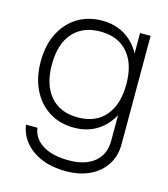

<svg xmlns="http://www.w3.org/2000/svg" viewBox="-106 -594 764 872"><g transform="rotate(15 276.0 -158.0)"><path d="M97.5 -259Q97.5 -163 143.5 -109.8Q189.5 -56.5 272.5 -56.5Q356 -56.5 401.8 -109.8Q447.5 -163 447.5 -259Q447.5 -354.5 401.8 -407.2Q356 -460 272.5 -460Q189.5 -460 143.5 -407.2Q97.5 -354.5 97.5 -259ZM480.5 -259Q480.5 -183.5 454 -126.8Q427.5 -70 379.8 -38.5Q332 -7 268.5 -7Q201.5 -7 151.2 -38.5Q101 -70 73 -126.8Q45 -183.5 45 -259Q45 -334.5 73 -390.8Q101 -447 151.2 -478.5Q201.5 -510 268.5 -510Q332 -510 379.8 -478.8Q427.5 -447.5 454 -391.2Q480.5 -335 480.5 -259ZM497 -500V10.5Q497 65 470.2 106.2Q443.5 147.5 395.5 170.5Q347.5 193.5 283 193.5Q188.5 193.5 127 150.2Q65.5 107 54.5 36H108.5Q115.5 86 161.2 114.2Q207 142.5 283 142.5Q360.5 142.5 404 106.8Q447.5 71 447.5 6V-500Z"/></g></svg>

Font: Overused Grotesk Light
Style: Regular
Weight: 300
Designer: RandomMaerks
Version: Version 0.005